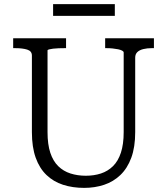

<svg xmlns="http://www.w3.org/2000/svg" viewBox="-20 -896 812 933"><path d="M211 -254Q211 -194 224.5 -153.5Q238 -113 263 -88.5Q288 -64 322.5 -53Q357 -42 397 -42Q437 -42 470.5 -53Q504 -64 529 -88.5Q554 -113 567.5 -154Q581 -195 581 -254V-641Q581 -646 573.5 -650Q566 -654 554 -656.5Q542 -659 527.5 -660.5Q513 -662 499 -662H491V-710H728V-662H717Q695 -662 676.5 -657.5Q658 -653 647.5 -643Q637 -633 637 -616V-254Q637 -181 618 -129.5Q599 -78 565 -45.5Q531 -13 486 2Q441 17 389 17Q333 17 286.5 2Q240 -13 206 -45.5Q172 -78 153.5 -129.5Q135 -181 135 -254V-626Q135 -648 112 -655Q89 -662 55 -662H44V-710H301V-662H293Q280 -662 265 -661.5Q250 -661 238 -659.5Q226 -658 218.5 -656Q211 -654 211 -651ZM238 -876H538V-819H238Z"/></svg>

Font: Roboto Serif SemiCondensed Light
Style: Regular
Weight: 300
Width: 4
Designer: Greg Gazdowicz
Foundry: Commercial Type
Version: Version 1.007